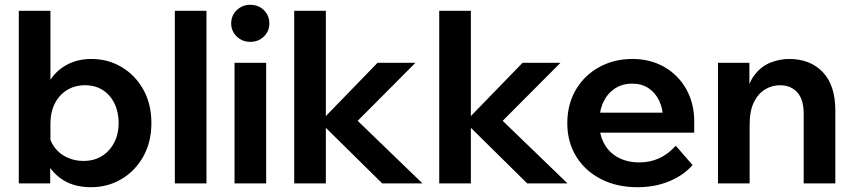

<svg xmlns="http://www.w3.org/2000/svg" viewBox="-20 -765 3557 801"><path d="M189.4 0H58.4V-720H190.4V-346.7H158.6Q165.7 -396.3 192.3 -435.1Q218.8 -473.9 262.2 -496.5Q305.5 -519 361.6 -519Q431.1 -519 488.1 -484.8Q545 -450.6 578.3 -390.7Q611.6 -330.8 611.6 -251.5Q611.6 -172.4 577.9 -112.2Q544.2 -52 487 -18Q429.8 16 359.5 16Q293.7 16 246.9 -11.8Q200 -39.6 176 -87.1Q152.1 -134.6 154.8 -192.4L183.5 -209.9Q188.1 -175.8 208.3 -149.3Q228.5 -122.7 259.8 -108.2Q291.1 -93.6 327.7 -93.6Q372.3 -93.6 405 -113.9Q437.8 -134.2 456.4 -170.1Q475 -206.1 475 -251.5Q475 -297.5 457.7 -333.2Q440.4 -368.8 409 -389.1Q377.5 -409.4 334.3 -409.4Q292.5 -409.4 259.9 -389.4Q227.4 -369.5 208.9 -333.6Q190.4 -297.7 190.4 -248.1V-125.8L189.4 -118.7Z M841.4 0H709.4V-720H841.4Z M1090.4 0H958.4V-503H1090.4ZM1024.1 -590.4Q991.1 -590.4 967.8 -612.6Q944.5 -634.9 944.5 -667Q944.5 -700.6 967.8 -722.8Q991.1 -745 1023.9 -745Q1058.1 -745 1080.9 -722.7Q1103.7 -700.4 1103.7 -667.2Q1103.7 -634.9 1080.9 -612.6Q1058 -590.4 1024.1 -590.4Z M1339.4 0H1207.4V-720H1339.4ZM1742.4 0H1574.4L1309.7 -261.1H1320.3L1555.1 -503H1713.2L1462.1 -250.9V-270.7Z M1944.4 0H1812.4V-720H1944.4ZM2347.4 0H2179.4L1914.7 -261.1H1925.3L2160.1 -503H2318.2L2067.1 -250.9V-270.7Z M2799.1 -157.1 2869.4 -76.3Q2831 -33.1 2771.5 -8.5Q2711.9 16 2640.3 16Q2553.1 16 2487 -18Q2420.9 -52 2383.8 -112.2Q2346.7 -172.4 2346.7 -250.9Q2346.7 -329.9 2382.3 -390.5Q2417.9 -451 2479.7 -485Q2541.4 -519 2618.3 -519Q2693.3 -519 2751.6 -485.5Q2809.8 -452 2843 -393.1Q2876.3 -334.2 2876.3 -256.3V-250.3H2746.5V-263.7Q2746.5 -310.1 2730.4 -344.1Q2714.4 -378.1 2685.6 -397.1Q2656.9 -416.1 2617.7 -416.1Q2577.1 -416.1 2546.2 -396.3Q2515.2 -376.5 2497.7 -340.5Q2480.2 -304.4 2480.2 -253.7Q2480.2 -201.2 2501.6 -163.8Q2522.9 -126.5 2560.6 -107Q2598.3 -87.5 2647.4 -87.5Q2737.3 -87.5 2799.1 -157.1ZM2876.3 -211.5H2432.5V-295H2859.7L2876.3 -255.7Z M3464.9 0H3332.9V-290.7Q3332.9 -350.2 3306 -379.8Q3279.2 -409.4 3233.4 -409.4Q3201 -409.4 3172.1 -392.2Q3143.2 -375 3125.3 -338.8Q3107.4 -302.7 3107.4 -244.2V0H2975.4V-503H3106.4V-346.7H3089.7Q3098.7 -414.4 3127.3 -451.6Q3155.9 -488.8 3194.5 -503.9Q3233.2 -519 3271.5 -519Q3360.9 -519 3412.9 -463.8Q3464.9 -408.6 3464.9 -304.2Z"/></svg>

Font: Wix Madefor Display
Style: Regular
Weight: 400
Designer: Dalton Maag Ltd
Foundry: Dalton Maag Ltd
Version: Version 3.100